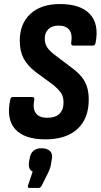

<svg xmlns="http://www.w3.org/2000/svg" viewBox="-20 -683 499 952"><path d="M205 8Q101 8 55.5 -42.5Q10 -93 31 -190Q34 -202 43 -202H139Q152 -202 150 -189Q141 -144 158 -121.5Q175 -99 214 -99Q254 -99 274.5 -118.5Q295 -138 295 -175Q295 -193 290 -207Q285 -221 273.5 -234Q262 -247 244 -262L157 -326Q116 -357 97 -393.5Q78 -430 78 -481Q78 -566 131 -614.5Q184 -663 277 -663Q379 -663 425.5 -613.5Q472 -564 454 -471Q451 -457 441 -457H343Q332 -457 333 -471Q340 -514 323.5 -535Q307 -556 271 -556Q238 -556 220 -538.5Q202 -521 202 -492Q202 -467 213 -449.5Q224 -432 250 -412L337 -346Q367 -324 385 -301.5Q403 -279 411.5 -252Q420 -225 420 -189Q420 -95 364 -43.5Q308 8 205 8ZM127 249Q115 249 119 236L142 168Q132 164 126.5 152.5Q121 141 124 120L127 103Q135 52 186 52Q213 52 227.5 65.5Q242 79 237 105L234 123Q233 136 229 148Q225 160 218 175L187 237Q181 249 171 249Z"/></svg>

Font: Sofia Sans Condensed ExtraBold
Style: Italic
Weight: 800
Italic angle: -9°
Version: Version 4.100